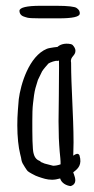

<svg xmlns="http://www.w3.org/2000/svg" viewBox="-20 -609 318 650"><path d="M179.7 -546.9C225.6 -546.9 248.5 -552.2 250 -562C251 -570.3 247.1 -576.7 239.3 -582C233.4 -586.4 210.4 -589.4 171.4 -589.4H117.2C70.3 -589.4 46.9 -583.5 45.9 -572.8C45.9 -562.5 51.8 -555.2 63 -552.2H62.5C78.1 -546.9 78.6 -546.9 156.7 -546.9ZM220.7 -459.5C196.3 -464.8 180.7 -456.1 174.8 -450.2C174.8 -450.2 168 -449.2 162.1 -448.7C153.3 -447.3 143.6 -445.8 138.7 -443.8C78.1 -418.9 49.8 -323.2 43.5 -272.9L40.5 -235.4C39.1 -218.8 38.6 -200.7 38.6 -184.6C38.6 -145.5 42.5 -110.4 48.3 -87.4L51.3 -75.2C52.7 -69.3 51.8 -66.4 56.2 -56.6C57.1 -54.2 70.8 -32.2 73.7 -29.8C77.6 -25.9 97.2 -15.6 100.6 -14.2L110.8 -10.3C125.5 -5.4 138.7 -0.5 156.2 -0.5C164.6 -0.5 173.8 -2 183.6 -4.9C188 10.7 204.6 19.5 219.2 21C241.7 13.7 234.9 -5.9 230 -20V-19.5C229 -21.5 228.5 -24.4 228 -25.9L231.9 -28.8C243.7 -38.1 258.8 -51.3 249 -83.5C244.1 -91.8 236.3 -87.9 228 -82C228.5 -96.2 229 -111.8 229 -126.5C229 -174.3 226.6 -222.2 224.6 -269.5C222.7 -312.5 220.7 -355 220.7 -397C218.3 -407.7 222.7 -413.6 227.1 -418.9C231.9 -424.3 235.4 -429.7 235.4 -437C235.4 -443.4 232.4 -449.7 225.6 -457ZM179.2 -141.6C179.7 -126 181.2 -109.4 182.1 -95.7C183.6 -80.1 185.5 -64.9 185.1 -52.7C175.3 -49.3 167.5 -47.9 159.7 -47.9L131.3 -55.2C126 -57.6 118.7 -60.5 118.2 -60.5C118.2 -60.5 117.2 -63 115.7 -63.5C105.5 -67.4 98.1 -73.7 94.2 -87.9C89.4 -100.6 89.4 -154.8 89.4 -199.2C89.4 -221.2 89.8 -242.7 91.8 -258.8C93.8 -277.3 96.2 -296.9 100.1 -311L107.9 -336.9L108.4 -338.4L107.9 -337.4L122.6 -367.7C127.4 -375.5 140.1 -389.6 144 -394C149.9 -397.9 168.5 -404.8 174.3 -402.8L179.2 -403.8H179.7C180.2 -386.2 179.7 -376.5 179.7 -358.9C179.7 -334.5 179.7 -310.1 179.2 -285.6C178.7 -256.8 178.2 -227.5 178.2 -198.2C178.2 -179.7 178.7 -160.6 179.2 -142.1Z"/></svg>

Font: Amatic Mod Bold ONEptTWO
Style: Bold
Weight: 700
Designer: David Occhino Design
Foundry: David Occhino Design
Version: Version 1.2